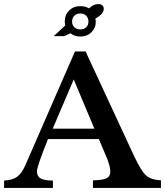

<svg xmlns="http://www.w3.org/2000/svg" viewBox="-29 -920 808 940"><path d="M489 -159 455 -239H206Q152 -106 152 -81Q152 -56 170.5 -46Q189 -36 230 -36V0H-9V-36Q33 -38 55.5 -55Q78 -72 95 -111L338 -668H390L628 -155Q662 -83 685.5 -61.5Q709 -40 759 -37V0H426V-37Q473 -38 492 -47Q511 -56 511 -80Q511 -108 489 -159ZM332 -531 229 -290H433ZM288 -814Q288 -847 309.5 -868.5Q331 -890 364 -890Q388 -890 407 -879Q429 -900 451 -900Q479 -900 479 -876Q479 -852 438 -829Q440 -819 440 -814Q440 -783 418.5 -762Q397 -741 364 -741Q337 -741 316 -757L285 -743H234L290 -795Q288 -807 288 -814ZM324 -814Q324 -797 335 -786.5Q346 -776 364 -776Q382 -776 393 -786.5Q404 -797 404 -814Q404 -832 393 -843Q382 -854 364 -854Q346 -854 335 -843Q324 -832 324 -814Z"/></svg>

Font: Kolar Light
Style: Regular
Weight: 300
Designer: Ramakrishna Saiteja (Kannada); Shiva Nallaperumal (Latin)
Foundry: Indian Type Foundry
Version: Version 1.001;PS 1.0;hotconv 1.0.88;makeotf.lib2.5.647800